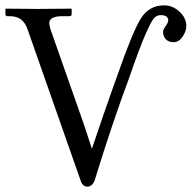

<svg xmlns="http://www.w3.org/2000/svg" viewBox="-20 -678 713 710"><path d="M586.9 -658.2C549.2 -658.2 520.1 -641.4 499.8 -607.9C479.4 -574.4 451.2 -505.7 415 -401.9L398.9 -357.4L359.4 -244.1L319.8 -127.9L291 -215.8L166 -571.8C163.4 -582.2 162.1 -588.9 162.1 -591.8C162.1 -609.4 178.1 -618.2 210 -618.2H236.8C242.4 -618.2 245.1 -620.8 245.1 -626V-645L243.2 -646L119.1 -645C93.1 -645 54 -645.3 2 -646L0 -645V-626C0 -620.8 2.6 -618.2 7.8 -618.2H14.2C32.7 -618.2 47.1 -614.3 57.4 -606.4C67.6 -598.6 75.5 -587.1 81.1 -571.8L277.8 -11.2C282.7 4.4 291.2 12.2 303.2 12.2C314.9 12.2 323.9 4.4 330.1 -11.2C373.4 -152.2 416 -278.8 458 -391.1C482.4 -462.1 502.1 -514.7 517.1 -549.1C532.1 -583.4 543 -604.2 549.8 -611.3C556.6 -618.5 564.8 -622.1 574.2 -622.1C592.8 -622.1 602.1 -615.4 602.1 -602.1C602.1 -597.2 598.9 -590.3 592.5 -581.5C586.2 -572.8 583 -565.6 583 -560.1C583 -548.7 586.5 -539.5 593.5 -532.5C600.5 -525.5 610 -522 622.1 -522C634.8 -522 645.8 -528.6 655 -542C664.3 -555.3 668.9 -568.7 668.9 -582C668.9 -601.9 660.5 -619.5 643.6 -635C626.6 -650.5 607.7 -658.2 586.9 -658.2Z"/></svg>

Font: Linux Biolinum G
Style: Bold
Weight: 700
Designer: Philipp H. Poll
Foundry: Philipp H. Poll
Version: Version 1.1.0